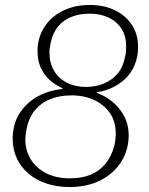

<svg xmlns="http://www.w3.org/2000/svg" viewBox="-20 -743 600 773"><path d="M262 -25Q309 -25 344.5 -39.5Q380 -54 404 -83Q428 -112 440 -155Q443 -168 444.5 -182Q446 -196 446 -206Q446 -253 423 -287Q400 -321 360 -340Q320 -359 268 -359Q222 -359 185 -345Q148 -331 122.5 -301.5Q97 -272 87 -224Q85 -214 83.5 -203Q82 -192 82 -182Q82 -136 104.5 -100.5Q127 -65 167 -45Q207 -25 262 -25ZM326 -393Q364 -393 396.5 -406Q429 -419 452 -445Q475 -471 483 -512Q486 -522 487 -534Q488 -546 488 -555Q488 -597 469.5 -626.5Q451 -656 418 -672Q385 -688 341 -688Q300 -688 267.5 -675Q235 -662 213.5 -636Q192 -610 184 -570Q182 -560 180.5 -550.5Q179 -541 179 -532Q179 -490 197.5 -458.5Q216 -427 249.5 -410Q283 -393 326 -393ZM260 10Q211 10 169 -3.5Q127 -17 96 -43Q65 -69 48 -105Q31 -141 31 -185Q31 -243 59 -287Q87 -331 136 -357Q185 -383 249 -386L229 -376L234 -396L250 -380Q219 -391 192 -411Q165 -431 148 -462.5Q131 -494 131 -536Q131 -589 157 -631.5Q183 -674 231 -698.5Q279 -723 342 -723Q399 -723 443 -701.5Q487 -680 511.5 -642Q536 -604 536 -554Q536 -514 522 -481Q508 -448 483 -424.5Q458 -401 425 -387Q392 -373 354 -370L372 -381L368 -362L354 -374Q395 -363 427.5 -337.5Q460 -312 479 -277Q498 -242 498 -198Q498 -140 468.5 -92.5Q439 -45 385.5 -17.5Q332 10 260 10Z"/></svg>

Font: Roboto Serif 20pt Thin
Style: Italic
Weight: 250
Italic angle: -10°
Version: Version 1.007